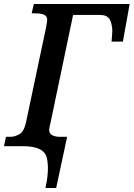

<svg xmlns="http://www.w3.org/2000/svg" viewBox="-36 -734 671 964"><path d="M192 210H246L301 -47H265Q242 -47 226.5 -55Q211 -63 211 -81Q211 -88 213 -97Q215 -106 219 -124L331 -659H465Q500 -659 513 -639.5Q526 -620 528 -581Q528 -570 526.5 -554Q525 -538 524 -525H581L615 -714H134L123 -667H142Q167 -667 184 -660.5Q201 -654 201 -634Q201 -628 199 -618Q197 -608 195 -595L94 -117Q84 -73 61 -60Q38 -47 16 -47H-6L-16 0H80Q185 0 199 58.5Q213 117 192 210Z"/></svg>

Font: Noto Serif SemiCondensed Semi
Style: Italic
Weight: 600
Width: 4
Italic angle: -12°
Designer: Monotype Design Team
Foundry: Monotype Imaging Inc.
Version: Version 1.901